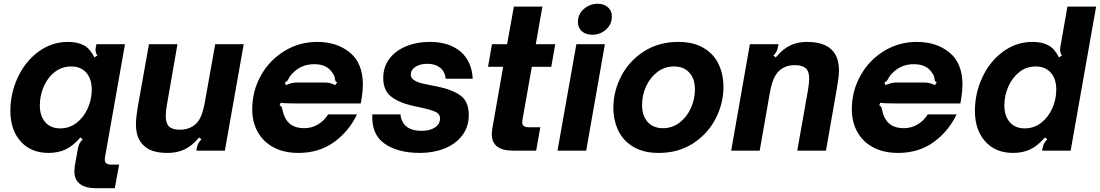

<svg xmlns="http://www.w3.org/2000/svg" viewBox="-20 -798 5826 1017"><path d="M488 199Q432 199 403 176Q374 153 374 109Q374 102 376 82L393 -12Q396 -28 401.5 -38.5Q407 -49 418 -60L406 -70Q367 -25 327.5 -6.5Q288 12 237 12Q144 12 89.5 -49Q35 -110 35 -211Q35 -304 74.5 -388.5Q114 -473 184 -524.5Q254 -576 340 -576Q392 -576 425 -557.5Q458 -539 480 -494L496 -504Q486 -518 486 -534Q486 -538 488 -552L491 -564H642L536 36Q535 41 535 47Q535 74 568 74H611L588 199ZM466 -323Q466 -380 437 -413Q408 -446 357 -446Q308 -446 270 -416.5Q232 -387 211.5 -339Q191 -291 191 -240Q191 -184 219.5 -151Q248 -118 299 -118Q348 -118 386 -147.5Q424 -177 445 -224.5Q466 -272 466 -323Z M707 -84Q700 -111 700 -139Q700 -175 712 -244L769 -564H920L864 -242Q858 -208 858 -184Q858 -152 870 -134Q887 -111 933 -111Q985 -111 1019 -143Q1036 -160 1047 -188Q1058 -216 1066 -262L1120 -564H1271L1171 0H1020L1022 -12Q1025 -28 1030.5 -38.5Q1036 -49 1047 -60L1035 -70Q997 -25 957.5 -6.5Q918 12 869 12Q795 12 757.5 -14Q720 -40 707 -84Z M1316 -220Q1316 -315 1361.5 -397Q1407 -479 1486 -527.5Q1565 -576 1660 -576Q1765 -576 1833.5 -519.5Q1902 -463 1902 -350Q1902 -318 1896 -280L1891 -250H1547Q1485 -250 1467 -254L1461 -239Q1469 -237 1471.5 -232Q1474 -227 1477 -213Q1482 -191 1487 -181Q1514 -119 1591 -119Q1632 -119 1665.5 -139.5Q1699 -160 1718 -192H1871Q1828 -102 1749 -45Q1670 12 1561 12Q1485 12 1430 -17Q1375 -46 1345.5 -98.5Q1316 -151 1316 -220ZM1494 -347Q1526 -361 1552 -361H1701Q1729 -361 1756 -347L1766 -362Q1759 -365 1757 -369Q1755 -373 1754 -381Q1754 -383 1752 -392Q1750 -401 1741 -412Q1712 -458 1645 -458Q1577 -458 1532 -412Q1519 -400 1514 -390.5Q1509 -381 1508 -380Q1504 -372 1500.5 -368.5Q1497 -365 1489 -362Z M1952 -192H2101Q2111 -105 2214 -105Q2257 -105 2284 -123Q2311 -141 2311 -171Q2311 -195 2285 -206.5Q2259 -218 2197 -231Q2175 -235 2164 -238Q2091 -255 2050.5 -287.5Q2010 -320 2010 -385Q2010 -443 2042 -486Q2074 -529 2130.5 -552.5Q2187 -576 2257 -576Q2359 -576 2419 -525Q2479 -474 2484 -381H2341Q2336 -421 2310 -440.5Q2284 -460 2244 -460Q2205 -460 2180.5 -444Q2156 -428 2156 -403Q2156 -384 2174 -373Q2192 -362 2214.5 -356.5Q2237 -351 2295 -340Q2374 -324 2418.5 -292.5Q2463 -261 2463 -189Q2463 -125 2427.5 -79.5Q2392 -34 2333.5 -11Q2275 12 2205 12Q2087 12 2017 -37Q1947 -86 1952 -192Z M2698 0Q2585 0 2585 -88Q2585 -102 2588 -118L2645 -444H2565L2586 -564H2666L2702 -763H2853L2818 -564H2921L2900 -444H2797L2748 -167Q2746 -157 2746 -151Q2746 -124 2780 -124H2842L2820 0Z M3085 0H2933L3033 -564H3184ZM3041 -682Q3041 -723 3072.5 -750.5Q3104 -778 3146 -778Q3179 -778 3200 -759.5Q3221 -741 3221 -711Q3221 -669 3190 -641.5Q3159 -614 3117 -614Q3083 -614 3062 -632.5Q3041 -651 3041 -682Z M3229 -228Q3229 -314 3270.5 -394.5Q3312 -475 3390.5 -525.5Q3469 -576 3573 -576Q3653 -576 3707 -544Q3761 -512 3786.5 -458Q3812 -404 3812 -337Q3812 -251 3771 -170.5Q3730 -90 3652 -39Q3574 12 3469 12Q3389 12 3335 -20Q3281 -52 3255 -106.5Q3229 -161 3229 -228ZM3661 -325Q3661 -380 3631.5 -413Q3602 -446 3550 -446Q3501 -446 3462.5 -417Q3424 -388 3402.5 -341Q3381 -294 3381 -242Q3381 -185 3410.5 -152Q3440 -119 3492 -119Q3541 -119 3579.5 -148.5Q3618 -178 3639.5 -225.5Q3661 -273 3661 -325Z M3853 0 3952 -564H4104L4101 -552Q4099 -537 4093.5 -526Q4088 -515 4077 -504L4089 -494Q4127 -539 4166 -557.5Q4205 -576 4254 -576Q4389 -576 4417 -480Q4424 -453 4424 -425Q4424 -404 4420 -376.5Q4416 -349 4411 -320L4355 0H4203L4260 -322Q4266 -357 4266 -380Q4266 -414 4254 -430Q4235 -453 4191 -453Q4137 -453 4105 -421Q4088 -404 4076.5 -376Q4065 -348 4057 -302L4004 0Z M4492 -220Q4492 -315 4537.5 -397Q4583 -479 4662 -527.5Q4741 -576 4836 -576Q4941 -576 5009.5 -519.5Q5078 -463 5078 -350Q5078 -318 5072 -280L5067 -250H4723Q4661 -250 4643 -254L4637 -239Q4645 -237 4647.5 -232Q4650 -227 4653 -213Q4658 -191 4663 -181Q4690 -119 4767 -119Q4808 -119 4841.5 -139.5Q4875 -160 4894 -192H5047Q5004 -102 4925 -45Q4846 12 4737 12Q4661 12 4606 -17Q4551 -46 4521.5 -98.5Q4492 -151 4492 -220ZM4670 -347Q4702 -361 4728 -361H4877Q4905 -361 4932 -347L4942 -362Q4935 -365 4933 -369Q4931 -373 4930 -381Q4930 -383 4928 -392Q4926 -401 4917 -412Q4888 -458 4821 -458Q4753 -458 4708 -412Q4695 -400 4690 -390.5Q4685 -381 4684 -380Q4680 -372 4676.5 -368.5Q4673 -365 4665 -362Z M5144 -211Q5144 -304 5183.5 -388.5Q5223 -473 5293 -524.5Q5363 -576 5449 -576Q5501 -576 5534 -557.5Q5567 -539 5589 -494L5605 -504Q5595 -518 5595 -535Q5595 -538 5597 -552L5634 -763H5786L5651 0H5500L5502 -12Q5505 -28 5510.5 -38.5Q5516 -49 5527 -60L5515 -70Q5476 -25 5436.5 -6.5Q5397 12 5346 12Q5253 12 5198.5 -49Q5144 -110 5144 -211ZM5575 -323Q5575 -380 5546 -413Q5517 -446 5466 -446Q5417 -446 5379.5 -416.5Q5342 -387 5321 -339.5Q5300 -292 5300 -240Q5300 -184 5328.5 -151Q5357 -118 5408 -118Q5457 -118 5495 -147.5Q5533 -177 5554 -224.5Q5575 -272 5575 -323Z"/></svg>

Font: Open Sauce Sans ExBold Italic
Style: Regular
Weight: 800
Italic angle: -10°
Designer: Alfredo Marco Pradil
Foundry: Creative Sauce Fz LLC
Version: Version 1.477